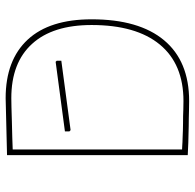

<svg xmlns="http://www.w3.org/2000/svg" viewBox="-25 -657 687 677"><g transform="rotate(-90 318.5 -318.5)"><path d="M311 -642.1Q445.3 -642.1 517.6 -564Q588.9 -486.8 588.9 -338.9Q588.9 -171.9 515.1 -83.5Q441.4 4.9 300.8 4.9Q283.7 4.9 267.1 4.4Q258.3 3.9 240 3.7Q221.7 3.4 212.4 3.4Q173.3 2.4 154.3 2Q150.9 2 109.9 0V-637.2ZM300.8 -15.1Q431.2 -15.1 500 -98.6Q568.8 -182.1 568.8 -338.9Q568.8 -476.1 502.4 -548.8Q436 -622.1 311 -622.1Q294.9 -622.1 279.3 -621.6Q255.9 -621.1 228 -620.1L172.4 -618.7Q144.5 -618.2 129.9 -617.2V-20Q133.3 -20 140.9 -19.5Q148.4 -19 156.2 -18.6Q164.1 -18.1 171.4 -18.1Q179.7 -17.6 197 -17.1Q214.4 -16.6 223.1 -16.6Q231.4 -16.6 247.3 -16.4Q263.2 -16.1 270.5 -15.6Q284.7 -15.1 300.8 -15.1ZM442.9 -445.8 198.2 -413.1 193.8 -417V-433.1L439 -465.8L442.9 -461.9Z"/></g></svg>

Font: Datalegreya
Style: Dot
Weight: 700
Designer: Figs Lab
Foundry: Figs Lab
Version: Version 1.002;PS 001.002;hotconv 1.0.70;makeotf.lib2.5.58329